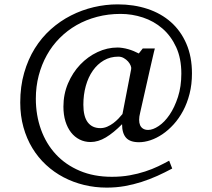

<svg xmlns="http://www.w3.org/2000/svg" viewBox="-20 -711 976 884"><path d="M584 -393.1Q585.4 -399.4 581.5 -409.2Q577.6 -418.9 569.6 -428Q561.5 -437 550 -443.6Q538.6 -450.2 524.9 -450.2Q487.8 -450.2 458 -432.9Q428.2 -415.5 407.2 -385.5Q386.2 -355.5 375 -315.2Q363.8 -274.9 363.8 -229Q363.8 -174.8 384 -147.9Q404.3 -121.1 441.9 -121.1Q458.5 -121.1 473.6 -127.7Q488.8 -134.3 501.7 -144Q514.6 -153.8 525.4 -165Q536.1 -176.3 543.9 -186ZM863.8 -373Q863.8 -322.3 852.8 -279.1Q841.8 -235.8 823 -200.7Q804.2 -165.5 779.5 -138.4Q754.9 -111.3 727.8 -93Q700.7 -74.7 672.9 -65.4Q645 -56.2 620.1 -56.2Q578.6 -56.2 560.3 -76.9Q542 -97.7 542 -139.2Q502.9 -99.6 467.5 -78.4Q432.1 -57.1 397 -57.1Q369.6 -57.1 346.7 -68.6Q323.7 -80.1 307.1 -101.3Q290.5 -122.6 281.2 -152.6Q272 -182.6 272 -220.2Q272 -277.3 293.2 -327.1Q314.5 -377 349.4 -413.6Q384.3 -450.2 429 -471.2Q473.6 -492.2 521 -492.2Q531.7 -492.2 544.4 -490.2Q557.1 -488.3 570.1 -484.6Q583 -481 595.5 -475.8Q607.9 -470.7 619.1 -464.8L637.2 -487.8H692.9Q691.9 -484.9 688.5 -470.5Q685.1 -456.1 680.2 -434.8Q675.3 -413.6 669.2 -387Q663.1 -360.4 657.2 -333.5Q642.6 -270 625 -190.9Q620.6 -173.8 620.6 -159.4Q620.6 -145 625 -134.8Q629.4 -124.5 638.7 -118.7Q647.9 -112.8 662.1 -112.8Q684.1 -112.8 710.9 -130.9Q737.8 -148.9 760.7 -182.6Q783.7 -216.3 799.3 -264.4Q814.9 -312.5 814.9 -372.1Q814.9 -442.4 791 -494.1Q767.1 -545.9 727.8 -579.8Q688.5 -613.8 638.2 -630.4Q587.9 -647 535.2 -647Q478 -647 427 -633.5Q376 -620.1 332.8 -595.5Q289.6 -570.8 254.6 -535.6Q219.7 -500.5 195.6 -457Q171.4 -413.6 158.2 -363Q145 -312.5 145 -256.8Q145 -180.7 168.7 -114.7Q192.4 -48.8 237.3 -0.5Q282.2 47.9 347.2 75.4Q412.1 103 495.1 103Q539.1 103 577.1 96.2Q615.2 89.4 647.9 78.6Q680.7 67.9 708.3 54.7Q735.8 41.5 758.8 28.8L772.9 64.9Q739.3 83 704.1 98.9Q668.9 114.7 631.6 126.7Q594.2 138.7 554.4 145.8Q514.6 152.8 471.2 152.8Q417.5 152.8 367.2 140.6Q316.9 128.4 272.7 105.2Q228.5 82 191.9 48.1Q155.3 14.2 128.9 -29.3Q102.5 -72.8 87.9 -125.5Q73.2 -178.2 73.2 -238.8Q73.2 -313 91.1 -375.2Q108.9 -437.5 140.1 -487.8Q171.4 -538.1 214.1 -576.2Q256.8 -614.3 306.6 -639.6Q356.4 -665 411.4 -678Q466.3 -690.9 522 -690.9Q596.2 -690.9 658.9 -670.2Q721.7 -649.4 767.1 -609.1Q812.5 -568.8 838.1 -509.5Q863.8 -450.2 863.8 -373Z"/></svg>

Font: BabelStone Ogham Pictish
Style: Bold
Weight: 700
Designer: Andrew West
Foundry: BabelStone
Version: Version 1.02 March 14, 2022